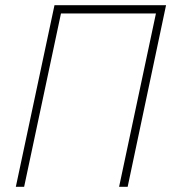

<svg xmlns="http://www.w3.org/2000/svg" viewBox="-20 -720 660 740"><path d="M439 0H472L620 -700H190L41 0H73L215 -668H581Z"/></svg>

Font: Advent Pro ExtraLight
Style: Italic
Weight: 250
Italic angle: -12°
Version: Version 3.000